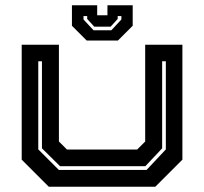

<svg xmlns="http://www.w3.org/2000/svg" viewBox="-20 -710 776 730"><path d="M165.5 0 62.5 -103V-540H204V-172L234.5 -141.5H501.5L532 -172V-540H673.5V-103L570.5 0ZM203.5 -64H537.5L610.5 -142V-477H596.5V-146L532.5 -78H208.5L139.5 -146V-477H125.5V-142ZM309.5 -556 253.5 -612V-690H349.5V-652H388.5V-690H484.5V-612L428.5 -556ZM335.5 -595H403.5L441.5 -636V-649H427.5V-638L400.5 -608.5H338.5L311.5 -638V-649H297.5V-636Z"/></svg>

Font: Tourney Expanded Regular
Style: Bold
Weight: 700
Width: 7
Designer: Tyler Finck
Foundry: Etcetera Type Co
Version: Version 1.010; ttfautohint (v1.8.3)